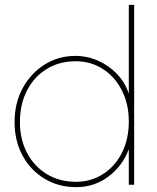

<svg xmlns="http://www.w3.org/2000/svg" viewBox="-20 -760 644 790"><path d="M294 10Q221 10 163.5 -24.5Q106 -59 73 -119.5Q40 -180 40 -258Q40 -337 74 -398.5Q108 -460 164.5 -495Q221 -530 290 -530Q339 -530 384 -510Q429 -490 462.5 -454.5Q496 -419 510 -374V-740H532V0H510V-146Q484 -77 426 -33.5Q368 10 294 10ZM293 -12Q354 -12 403.5 -43.5Q453 -75 481.5 -131Q510 -187 510 -260Q510 -332 481.5 -388Q453 -444 403.5 -476Q354 -508 291 -508Q224 -508 172 -476Q120 -444 91 -387.5Q62 -331 62 -258Q62 -187 91 -131.5Q120 -76 172 -44Q224 -12 293 -12Z"/></svg>

Font: Lexend Thin
Style: Regular
Weight: 100
Designer: Bonnie Shaver-Troup, Thomas Jockin
Foundry: Lexend
Version: Version 1.007; ttfautohint (v1.8.3)